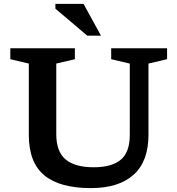

<svg xmlns="http://www.w3.org/2000/svg" viewBox="-20 -955 911 986"><path d="M646.5 -262V-628.5L551 -651V-707H838V-651L742.5 -628.5V-263Q742.5 -126 666 -57.5Q589.5 11 446.5 11Q287 11 207.5 -54.8Q128 -120.5 128 -261.5V-628.5L33 -651V-707H364.5V-651L269 -628.5V-265.5Q269 -176.5 317 -136.2Q365 -96 461.5 -96Q554 -96 600.2 -134.8Q646.5 -173.5 646.5 -262ZM498.5 -772H428L264.5 -910.5V-935H409Z"/></svg>

Font: Newsreader Caption Medium
Style: Regular
Weight: 500
Designer: Hugues Gentile
Foundry: Production Type
Version: Version 1.001